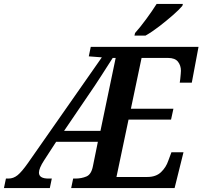

<svg xmlns="http://www.w3.org/2000/svg" viewBox="-64 -951 1024 971"><path d="M-44 0 -34 -48H-21Q4 -48 25 -65Q46 -82 77 -126L451 -661L385 -666L395 -714H940L906 -533H845Q846 -537 847.5 -550.5Q849 -564 850 -577Q851 -590 851 -593Q851 -620 836 -639Q821 -658 786 -658H652L598 -401H813L801 -346H586L525 -56H681Q725 -56 750.5 -80.5Q776 -105 787 -138L803 -181H864L819 0H296L306 -48H318Q348 -48 373 -58.5Q398 -69 406 -111L431 -234H220L159 -140Q133 -100 133 -78Q133 -48 181 -48H198L188 0ZM260 -289H444L521 -658H506Q479 -616 447 -566Q415 -516 383 -470ZM616 -771 619 -784Q645 -813 675.5 -854.5Q706 -896 728 -931H861L858 -921Q842 -902 810 -874Q778 -846 741 -817.5Q704 -789 672 -771Z"/></svg>

Font: Noto Serif SemiCondensed SemiBold
Style: Italic
Weight: 600
Width: 4
Italic angle: -12°
Designer: Monotype Design Team
Foundry: Monotype Imaging Inc.
Version: Version 2.014; ttfautohint (v1.8.4.7-5d5b)